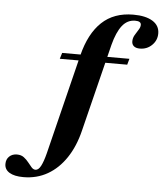

<svg xmlns="http://www.w3.org/2000/svg" viewBox="-230 -681 789 922"><g transform="rotate(5 164.5 -219.5)"><path d="M-83.1 192.7Q-126.6 192.7 -150.4 178.2Q-174.2 163.7 -174.2 137.1Q-174.2 114.5 -159.7 100.8Q-145.2 87.1 -122.6 87.1Q-102.4 87.1 -89.1 97.2Q-75.8 107.3 -66.1 119.8Q-56.5 132.3 -47.6 142.3Q-38.7 152.4 -28.2 152.4Q-13.7 152.4 -2.4 131Q8.9 109.7 19.4 68.5L138.7 -413.7Q165.3 -520.2 223.8 -575.4Q282.3 -630.6 375.8 -630.6Q435.5 -630.6 469 -609.7Q502.4 -588.7 502.4 -550.8Q502.4 -517.7 478.6 -494.4Q454.8 -471 420.2 -471Q401.6 -471 391.5 -479.4Q381.5 -487.9 381.5 -502.4Q381.5 -518.5 389.9 -533.1Q398.4 -547.6 406.9 -560.5Q415.3 -573.4 415.3 -584.7Q415.3 -602.4 387.1 -602.4Q349.2 -602.4 324.2 -570.6Q299.2 -538.7 283.1 -476.6L178.2 -54.8Q159.7 21.8 122.6 77.4Q85.5 133.1 33.5 162.9Q-18.5 192.7 -83.1 192.7ZM41.9 -388.7 50.8 -417.7H375L366.9 -388.7Z"/></g></svg>

Font: Playfair 5pt SemiExpanded Light ExtraBold
Style: Italic
Weight: 800
Italic angle: -15.6°
Version: Version 2.001;gftools[0.9.30]